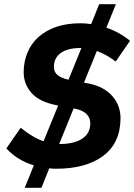

<svg xmlns="http://www.w3.org/2000/svg" viewBox="-20 -788 635 908"><path d="M97 100 140 -6Q63 -29 10 -86L78 -184Q135 -137 186 -120L255 -289L245 -291Q165 -307 128.5 -349Q92 -391 92 -446Q92 -496 109.5 -538.5Q127 -581 161 -612Q195 -643 245 -660.5Q295 -678 361 -678Q373 -678 385.5 -677Q398 -676 411 -674L449 -768H528L483 -657Q545 -636 595 -595L527 -497Q486 -529 438 -547L377 -397L400 -393Q439 -385 467 -369Q495 -353 513.5 -331Q532 -309 541 -283Q550 -257 550 -230Q550 -113 469 -51.5Q388 10 245 10Q237 10 229 9.5Q221 9 213 8L176 100ZM328 -275 260 -107H263Q330 -107 368.5 -132Q407 -157 407 -205Q407 -230 390 -248Q373 -266 335 -274ZM235 -472Q235 -447 252 -433Q269 -419 304 -411L365 -561H362Q300 -561 267.5 -537.5Q235 -514 235 -472Z"/></svg>

Font: Celebes
Style: Bold Italic
Weight: 700
Italic angle: -10°
Designer: Anugrah Pasau
Foundry: Lafontype
Version: Version 1.000; ttfautohint (v1.8.4)